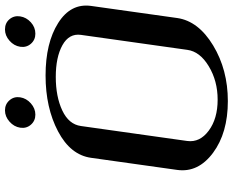

<svg xmlns="http://www.w3.org/2000/svg" viewBox="-104 -854 957 790"><g transform="rotate(-90 375.0 -458.5)"><path d="M565.4 -167 627 -604.5Q633.8 -653.3 584.5 -680.7Q535.2 -708 454.1 -708Q373 -708 315.9 -681.2Q258.8 -654.3 252 -604.5L190.4 -167Q183.6 -115.2 232.9 -78.6Q282.2 -42 360.4 -42Q437.5 -42 498 -78.6Q558.6 -115.2 565.4 -167ZM696.3 -208Q683.6 -121.1 583.5 -60.5Q483.4 0 354.5 0Q223.6 0 141.6 -61Q59.6 -122.1 71.3 -208L121.1 -562.5Q132.8 -647.5 230 -698.7Q327.1 -750 460 -750Q593.8 -750 675.8 -698.2Q757.8 -646.5 746.1 -562.5ZM649.4 -917Q675.8 -917 691.4 -898.4Q707 -879.9 703.1 -854.5Q699.2 -829.1 678.7 -810.5Q658.2 -792 631.8 -792Q606.4 -792 590.3 -810.5Q574.2 -829.1 578.1 -854.5Q582 -879.9 603 -898.4Q624 -917 649.4 -917ZM257.3 -810.5Q241.2 -829.1 245.1 -854.5Q249 -879.9 270 -898.4Q291 -917 316.4 -917Q341.8 -917 357.9 -898.4Q374 -879.9 370.1 -854.5Q366.2 -829.1 345.2 -810.5Q324.2 -792 298.8 -792Q273.4 -792 257.3 -810.5Z"/></g></svg>

Font: okolaks
Style: BoldItalic
Weight: 600
Width: 8
Italic angle: -8°
Version: Version 000.6.0